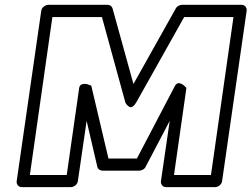

<svg xmlns="http://www.w3.org/2000/svg" viewBox="-20 -746 1036 791"><path d="M48.8 0 149.9 -701.2Q151.4 -711.9 160.6 -719Q169.9 -726.1 179.2 -726.1H423.8Q431.2 -726.1 436.8 -721.4Q442.4 -716.8 443.8 -710.9L529.8 -399.9L704.1 -710.9Q707.5 -717.8 715.1 -721.9Q722.7 -726.1 730 -726.1H975.1Q985.8 -726.1 991.7 -718.3Q997.6 -710.4 996.1 -701.2L895 0Q893.6 10.7 884.5 17.8Q875.5 24.9 866.2 24.9H664.1Q653.3 24.9 647.5 17.1Q641.6 9.3 643.1 0L679.2 -248L580.1 -59.1Q576.7 -51.8 569.1 -47.4Q561.5 -43 554.2 -43H401.9Q394.5 -43 388.4 -47.6Q382.3 -52.2 380.9 -59.1L336.9 -248L300.8 0Q299.3 10.7 290.3 17.8Q281.2 24.9 272 24.9H69.8Q59.1 24.9 53.2 17.1Q47.4 9.3 48.8 0ZM103 -24.9H254.9L306.2 -383.8Q308.1 -397 320.6 -399.4Q333 -401.9 344.7 -397.5L356 -393.1L426.8 -92.8H543.9L701.2 -393.1Q709 -405.3 719.5 -403.1Q730 -400.9 739.3 -392.6L748 -383.8L696.8 -24.9H849.1L941.9 -675.8H738.8L542 -325.2Q534.7 -312.5 527.3 -307.6Q520 -302.7 514.6 -305.2Q509.3 -307.6 504.9 -312Q500.5 -316.4 498 -320.8L496.1 -325.2L399.9 -675.8H195.8Z"/></svg>

Font: Trueno Black Outline
Style: Italic
Weight: 900
Width: 6
Designer: Julieta Ulanovsky
Foundry: Julieta Ulanovsky
Version: Version 3.001b | FøM Fix